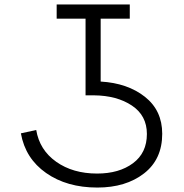

<svg xmlns="http://www.w3.org/2000/svg" viewBox="-20 -688 828 864"><path d="M418 156Q281 156 187.5 90.5Q94 25 74 -88L143 -103Q158 -13 233 40Q308 93 417 93Q516 93 578.5 46.5Q641 0 641 -85Q641 -168 573.5 -213Q506 -258 403 -259H365V-604H235V-668H564V-604H433V-321Q554 -314 632 -252.5Q710 -191 710 -86Q710 29 628 92.5Q546 156 418 156Z"/></svg>

Font: Zaghawa Beria
Style: Regular
Weight: 400
Designer: Anonymous
Foundry: Designed by a volunteer who chooses to remain anonymous, in cooperation with SIL International and the Mission Protestan
Version: Version 1.001